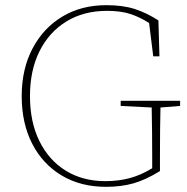

<svg xmlns="http://www.w3.org/2000/svg" viewBox="-20 -710 725 743"><path d="M390 13Q292 13 218.5 -31Q145 -75 104.5 -154Q64 -233 64 -338Q64 -443 106 -522.5Q148 -602 221.5 -646Q295 -690 391 -690Q456 -690 502 -675Q548 -660 593 -631L597 -492H573L557 -621Q521 -644 484 -656Q447 -668 394 -668Q304 -668 237 -627Q170 -586 133 -512Q96 -438 96 -338Q96 -238 132.5 -164Q169 -90 234.5 -49.5Q300 -9 388 -9Q439 -9 483 -21Q527 -33 569 -59V-99Q569 -148 568.5 -196.5Q568 -245 567 -294L447 -300V-320H677V-300L601 -294Q600 -253 599.5 -206.5Q599 -160 599 -99V-48Q544 -14 496.5 -0.5Q449 13 390 13Z"/></svg>

Font: Source Serif Pro ExtraLight
Style: Regular
Weight: 200
Designer: Frank Grießhammer
Foundry: Adobe Systems Incorporated
Version: Version 3.001;hotconv 1.0.111;makeotfexe 2.5.65597